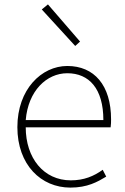

<svg xmlns="http://www.w3.org/2000/svg" viewBox="-20 -840 567 873"><path d="M300 13C378 13 423 -13 463 -37L447 -68C407 -39 362 -20 302 -20C178 -20 97 -122 97 -261H483C485 -275 485 -286 485 -297C485 -453 408 -540 286 -540C169 -540 59 -434 59 -262C59 -90 167 13 300 13ZM97 -294C108 -427 192 -507 286 -507C385 -507 450 -437 450 -294ZM322 -631 344 -651 198 -820 170 -797Z"/></svg>

Font: Noto Sans CJK HK Thin
Style: Regular
Weight: 100
Designer: Ryoko NISHIZUKA 西塚涼子 (kana, bopomofo & ideographs); Paul D. Hunt (Latin, Greek & Cyrillic); Sandoll Communications 산돌커뮤니
Foundry: Adobe
Version: Version 2.004;hotconv 1.0.118;makeotfexe 2.5.65603